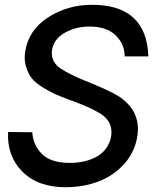

<svg xmlns="http://www.w3.org/2000/svg" viewBox="-20 -780 653 810"><path d="M255.9 9.8Q139.6 9.8 74.2 -56.2Q8.8 -122.1 14.2 -223.1L116.2 -222.2Q119.1 -168 157 -130.4Q194.8 -92.8 273.9 -92.8Q344.7 -92.8 392.3 -121.8Q439.9 -150.9 449.2 -207Q453.1 -235.8 442.6 -259Q432.1 -282.2 405.5 -299.1Q378.9 -315.9 355 -326.4Q331.1 -336.9 292 -352.1Q283.2 -355 277.8 -356.9Q237.8 -372.1 215.8 -381.6Q193.8 -391.1 162.4 -410.2Q130.9 -429.2 115.5 -448Q100.1 -466.8 90.6 -495.8Q81.1 -524.9 85.9 -560.1Q99.1 -651.9 181.6 -705.8Q264.2 -759.8 368.2 -759.8Q598.1 -759.8 606 -542H505.9Q505.9 -593.8 468 -630.9Q430.2 -668 356.9 -668Q298.8 -668 252 -640.9Q205.1 -613.8 199.2 -565.9Q196.3 -543 205.6 -523.9Q214.8 -504.9 235.8 -491Q256.8 -477.1 280.5 -465.6Q304.2 -454.1 335 -440.9Q343.8 -438 348.1 -436Q450.2 -394 481.9 -373Q573.7 -312 560.1 -210Q550.3 -140.1 504.6 -89.1Q459 -38.1 395 -14.2Q331.1 9.8 255.9 9.8Z"/></svg>

Font: Oakes Grotesk
Style: Medium Italic
Weight: 500
Designer: Samuel Oakes
Foundry: Samuel Oakes
Version: Version 1.0 | wf-rip DC20170320